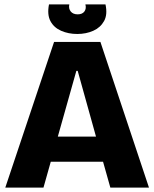

<svg xmlns="http://www.w3.org/2000/svg" viewBox="-20 -850 699 870"><path d="M4 0 225 -660H435L655 0H480L447 -117H210L177 0ZM326 -529 242 -231H415L332 -529ZM202 -830H294Q290 -811 300.5 -798Q311 -785 332 -785Q353 -785 362.5 -798Q372 -811 367 -830H458Q468 -784 451.5 -754.5Q435 -725 402.5 -710.5Q370 -696 330 -696Q290 -696 257 -710.5Q224 -725 208.5 -754.5Q193 -784 202 -830Z"/></svg>

Font: Bricolage Grotesque 48pt ExtraBold
Style: Regular
Weight: 800
Designer: Mathieu Triay
Foundry: Atelier Triay
Version: Version 1.000; ttfautohint (v1.8.4.7-5d5b);gftools[0.9.32]